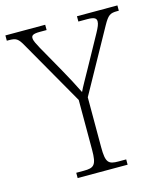

<svg xmlns="http://www.w3.org/2000/svg" viewBox="-117 -795 745 876"><g transform="rotate(-15 255.5 -357.0)"><path d="M141 0H377V-25H341C293 -25 281 -35 281 -109V-344L445 -640C469 -683 479 -689 513 -689H520V-714H329V-689H371C406 -689 414 -681 414 -667C414 -655 408 -641 395 -617L314 -470C291 -428 272 -396 262 -374C243 -412 222 -453 198 -495L128 -619C117 -640 107 -657 107 -670C107 -681 112 -689 147 -689H179V-714H-9V-689H-1C35 -689 44 -684 66 -644L238 -343V-108C238 -35 225 -25 177 -25H141Z"/></g></svg>

Font: Noto Serif Bengali SemiCondensed ExtraLight
Style: Regular
Weight: 200
Width: 4
Designer: Juan Bruce, Universal Thirst, Indian Type Foundry and the Monotype Design Team.
Foundry: Monotype Imaging Inc.
Version: Version 2.003